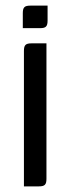

<svg xmlns="http://www.w3.org/2000/svg" viewBox="-20 -662 250 682"><path d="M61 -562H122C143 -562 149 -568 149 -589V-642H88C67 -642 61 -636 61 -615ZM92 -508C71 -508 65 -502 65 -481V0H118C139 0 145 -6 145 -27V-508Z"/></svg>

Font: Rationale One
Style: Regular
Weight: 400
Designer: Cyreal (www.cyreal.org)
Foundry: Cyreal (www.cyreal.org)
Version: Version 1.001